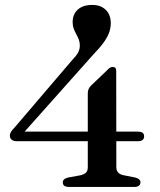

<svg xmlns="http://www.w3.org/2000/svg" viewBox="-20 -740 634 760"><path d="M327.5 -370Q327.5 -380 330.5 -387Q333.5 -394 340 -401L405 -463Q412 -470.5 417 -472.8Q422 -475 426.5 -475Q433 -475 436.5 -471.2Q440 -467.5 440 -459L440.5 -78Q440.5 -64 448.5 -56.2Q456.5 -48.5 471 -46L514.5 -37.5Q525 -35 530.5 -30.2Q536 -25.5 536 -18.5Q536 -10 530 -5Q524 0 511.5 0H253.5Q228.5 0 228.5 -18Q228.5 -32.5 250.5 -37.5L297.5 -46Q312 -49 319.8 -56.2Q327.5 -63.5 327.5 -77.5ZM265.5 -502Q282 -519 289 -531.8Q296 -544.5 296 -560.5Q296 -573 291.8 -583.8Q287.5 -594.5 281.8 -604.8Q276 -615 271.8 -626.8Q267.5 -638.5 267.5 -653Q267.5 -672.5 276.2 -687.8Q285 -703 302.2 -711.8Q319.5 -720.5 345.5 -720.5Q378.5 -720.5 398.5 -701.2Q418.5 -682 418.5 -648Q418.5 -632 413 -614.2Q407.5 -596.5 392 -574.2Q376.5 -552 347 -521.5L61 -200.5L54.5 -219H526.5Q537 -219 543.8 -214.8Q550.5 -210.5 550.5 -200.5Q550.5 -181 525.5 -181H47Q33.5 -181 26.2 -187Q19 -193 19 -203Q19 -209.5 22.8 -216.8Q26.5 -224 37.5 -235Z"/></svg>

Font: Fraunces 16pt
Style: Regular
Weight: 400
Version: Version 1.000;[b76b70a41]